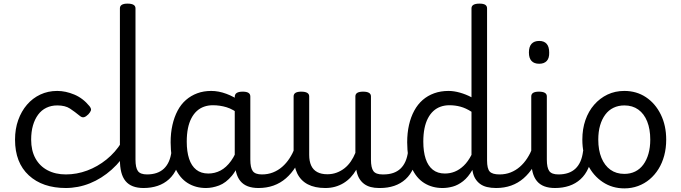

<svg xmlns="http://www.w3.org/2000/svg" viewBox="-20 -1021 3760 1060"><path d="M344 17Q215 17 139 -53Q63 -123 63 -250Q63 -309 80.5 -358Q98 -407 129 -443Q160 -479 202.5 -499Q245 -519 296 -519Q342 -519 390 -499Q438 -479 474 -435Q485 -421 482 -411.5Q479 -402 468 -390Q455 -377 444 -374Q433 -371 421 -381Q393 -404 366.5 -421.5Q340 -439 296 -439Q263 -439 236 -426Q209 -413 190.5 -388Q172 -363 162 -328.5Q152 -294 152 -250Q152 -190 175.5 -147Q199 -104 242.5 -81Q286 -58 344 -58Q358 -58 365.5 -46.5Q373 -35 373 -20.5Q373 -6 366 5.5Q359 17 344 17Z M342 17Q333 17 328.5 5.5Q324 -6 324 -20.5Q324 -35 329 -46.5Q334 -58 343 -58Q404 -58 461.5 -79.5Q519 -101 568 -140.5Q617 -180 651 -235Q656 -243 668 -238Q680 -233 688.5 -222.5Q697 -212 692 -204Q652 -134 596.5 -84.5Q541 -35 476.5 -9Q412 17 342 17Z M773 17Q739 17 714 7.5Q689 -2 673 -21.5Q657 -41 649.5 -70.5Q642 -100 642 -140V-975Q642 -988 652.5 -994.5Q663 -1001 684 -1001Q706 -1001 717 -994.5Q728 -988 728 -975V-140Q728 -95 741.5 -76.5Q755 -58 792 -58Q806 -58 813 -46.5Q820 -35 818.5 -20.5Q817 -6 806 5.5Q795 17 773 17Z M772 17Q758 17 751.5 5.5Q745 -6 746.5 -20.5Q748 -35 759 -46.5Q770 -58 791 -58Q821 -58 844.5 -66Q868 -74 885 -90Q902 -106 912.5 -130Q923 -154 927 -186Q929 -201 942 -205.5Q955 -210 967.5 -205.5Q980 -201 978 -186Q974 -133 957 -94.5Q940 -56 913 -31.5Q886 -7 850.5 5Q815 17 772 17Z M1117 17Q1060 17 1016 -10.5Q972 -38 947 -94Q922 -150 922 -235Q922 -287 932 -331Q942 -375 960.5 -410Q979 -445 1006.5 -469Q1034 -493 1069 -506Q1104 -519 1146 -519Q1187 -519 1230 -503Q1273 -487 1307 -461V-386Q1267 -418 1230.5 -429Q1194 -440 1155 -440Q1129 -440 1106.5 -432Q1084 -424 1066.5 -408Q1049 -392 1036.5 -368Q1024 -344 1017.5 -312Q1011 -280 1011 -239Q1011 -184 1024 -144.5Q1037 -105 1063.5 -84Q1090 -63 1130 -63Q1166 -63 1197.5 -79.5Q1229 -96 1255.5 -132.5Q1282 -169 1301 -229L1317 -168Q1294 -91 1260.5 -51Q1227 -11 1189.5 3Q1152 17 1117 17ZM1407 17Q1373 17 1348 7.5Q1323 -2 1307 -21.5Q1291 -41 1283.5 -70.5Q1276 -100 1276 -140V-486Q1276 -501 1287 -508Q1298 -515 1320 -515Q1341 -515 1351.5 -508.5Q1362 -502 1362 -488V-140Q1362 -95 1375.5 -76.5Q1389 -58 1426 -58Q1435 -58 1439.5 -46.5Q1444 -35 1442.5 -20.5Q1441 -6 1432.5 5.5Q1424 17 1407 17Z M1407 17Q1393 17 1386.5 5.5Q1380 -6 1381.5 -20.5Q1383 -35 1394 -46.5Q1405 -58 1426 -58Q1459 -58 1487 -69Q1515 -80 1538 -100Q1561 -120 1578.5 -147Q1596 -174 1608 -205Q1614 -220 1625.5 -218.5Q1637 -217 1645.5 -207Q1654 -197 1651 -186Q1636 -138 1612.5 -100.5Q1589 -63 1558.5 -36.5Q1528 -10 1490 3.5Q1452 17 1407 17Z M1776 17Q1718 17 1679 -3.5Q1640 -24 1620.5 -64.5Q1601 -105 1601 -166V-489Q1601 -502 1611.5 -508.5Q1622 -515 1643 -515Q1665 -515 1676 -508.5Q1687 -502 1687 -489V-166Q1687 -131 1698 -107Q1709 -83 1731.5 -71Q1754 -59 1787 -59Q1815 -59 1839 -68Q1863 -77 1882.5 -92.5Q1902 -108 1917 -130Q1932 -152 1942 -177V-489Q1942 -502 1952.5 -508.5Q1963 -515 1985 -515Q2006 -515 2017 -508.5Q2028 -502 2028 -489V-140Q2028 -95 2041.5 -76.5Q2055 -58 2092 -58Q2106 -58 2113 -46.5Q2120 -35 2118.5 -20.5Q2117 -6 2106 5.5Q2095 17 2073 17Q2047 17 2026.5 11.5Q2006 6 1990.5 -5.5Q1975 -17 1964.5 -34Q1954 -51 1949 -74L1947 -84Q1933 -60 1915.5 -41.5Q1898 -23 1876.5 -10Q1855 3 1830 10Q1805 17 1776 17Z M2078 17Q2064 17 2057.5 5.5Q2051 -6 2052.5 -20.5Q2054 -35 2065 -46.5Q2076 -58 2097 -58Q2127 -58 2150.5 -66Q2174 -74 2191 -90Q2208 -106 2218.5 -130Q2229 -154 2233 -186Q2235 -201 2248 -205.5Q2261 -210 2273.5 -205.5Q2286 -201 2284 -186Q2280 -133 2263 -94.5Q2246 -56 2219 -31.5Q2192 -7 2156.5 5Q2121 17 2078 17Z M2423 17Q2366 17 2322 -10.5Q2278 -38 2253 -94Q2228 -150 2228 -235Q2228 -287 2238 -331Q2248 -375 2267 -410Q2286 -445 2313.5 -469Q2341 -493 2377 -506Q2413 -519 2456 -519Q2486 -519 2519.5 -509.5Q2553 -500 2583 -484V-975Q2583 -988 2594 -994.5Q2605 -1001 2627 -1001Q2649 -1001 2659 -994.5Q2669 -988 2669 -975V-135Q2669 -90 2683.5 -74Q2698 -58 2738 -58Q2750 -58 2756 -46.5Q2762 -35 2760.5 -20.5Q2759 -6 2749 5.5Q2739 17 2719 17Q2691 17 2668.5 11.5Q2646 6 2630 -6Q2614 -18 2603.5 -35.5Q2593 -53 2589 -77L2588 -83Q2565 -43 2537 -21Q2509 1 2480 9Q2451 17 2423 17ZM2436 -63Q2465 -63 2491 -73.5Q2517 -84 2540.5 -106.5Q2564 -129 2583 -166V-404Q2552 -424 2522.5 -432Q2493 -440 2461 -440Q2435 -440 2412.5 -432Q2390 -424 2372.5 -408Q2355 -392 2342.5 -368Q2330 -344 2323.5 -312Q2317 -280 2317 -239Q2317 -184 2330 -144.5Q2343 -105 2369.5 -84Q2396 -63 2436 -63Z M2719 17Q2705 17 2698.5 5.5Q2692 -6 2693.5 -20.5Q2695 -35 2706 -46.5Q2717 -58 2738 -58Q2771 -58 2799 -69Q2827 -80 2850 -100Q2873 -120 2890.5 -147Q2908 -174 2920 -205Q2926 -220 2937.5 -218.5Q2949 -217 2957.5 -207Q2966 -197 2963 -186Q2948 -138 2924.5 -100.5Q2901 -63 2870.5 -36.5Q2840 -10 2802 3.5Q2764 17 2719 17Z M3044 17Q3010 17 2985 7.5Q2960 -2 2944 -21.5Q2928 -41 2920.5 -70.5Q2913 -100 2913 -140V-489Q2913 -502 2923.5 -508.5Q2934 -515 2955 -515Q2977 -515 2988 -508.5Q2999 -502 2999 -489V-140Q2999 -95 3012.5 -76.5Q3026 -58 3063 -58Q3077 -58 3084 -46.5Q3091 -35 3089.5 -20.5Q3088 -6 3077 5.5Q3066 17 3044 17ZM2957 -669Q2929 -669 2914.5 -684.5Q2900 -700 2900 -731Q2900 -763 2914.5 -779Q2929 -795 2957 -795Q2984 -795 2998 -779Q3012 -763 3012 -731Q3013 -700 2998.5 -684.5Q2984 -669 2957 -669Z M3044 17Q3030 17 3023.5 5.5Q3017 -6 3018.5 -20.5Q3020 -35 3031 -46.5Q3042 -58 3063 -58Q3093 -58 3116.5 -66Q3140 -74 3157 -90Q3174 -106 3184.5 -130Q3195 -154 3199 -186Q3201 -201 3214 -205.5Q3227 -210 3239.5 -205.5Q3252 -201 3250 -186Q3246 -133 3229 -94.5Q3212 -56 3185 -31.5Q3158 -7 3122.5 5Q3087 17 3044 17Z M3427 19Q3360 19 3307.5 -16Q3255 -51 3225 -111.5Q3195 -172 3195 -250Q3195 -309 3212 -358Q3229 -407 3260.5 -443Q3292 -479 3334 -499Q3376 -519 3427 -519Q3494 -519 3546 -484.5Q3598 -450 3628 -389Q3658 -328 3658 -250Q3658 -203 3647 -162Q3636 -121 3615.5 -88Q3595 -55 3566.5 -31Q3538 -7 3502.5 6Q3467 19 3427 19ZM3427 -61Q3460 -61 3486.5 -74Q3513 -87 3531.5 -112Q3550 -137 3560 -172Q3570 -207 3570 -250Q3570 -308 3553 -350.5Q3536 -393 3504 -416Q3472 -439 3427 -439Q3394 -439 3367 -426Q3340 -413 3321.5 -388Q3303 -363 3293 -328.5Q3283 -294 3283 -250Q3283 -192 3300.5 -149.5Q3318 -107 3350 -84Q3382 -61 3427 -61Z"/></svg>

Font: Playwrite PL
Style: Regular
Weight: 400
Designer: Veronika Burian, José Scaglione
Foundry: TypeTogether
Version: Version 1.002